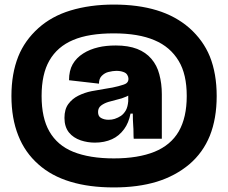

<svg xmlns="http://www.w3.org/2000/svg" viewBox="-20 -693 998 840"><path d="M478 127Q370 127 288 102Q205 77 148 26Q89 -26 60 -100Q30 -175 30 -273Q30 -371 60 -446Q88 -516 148 -570Q206 -622 288 -647Q374 -673 478 -673Q584 -673 666 -648Q748 -623 808 -571Q869 -517 898 -446Q928 -371 928 -273Q928 -174 898 -99Q868 -25 808 26Q747 77 666 102Q584 127 478 127ZM478 0Q584 0 656 -29Q727 -58 762 -118Q797 -179 797 -273Q797 -368 762 -426Q725 -488 656 -517Q586 -547 478 -547Q368 -547 300 -518Q231 -489 196 -428Q162 -369 162 -273Q162 -177 196 -118Q231 -57 300 -29Q372 0 478 0ZM455 -169Q470 -169 482 -173Q497 -178 509 -186Q522 -195 531 -211Q539 -226 541 -250V-287L560 -294Q552 -279 534 -271Q511 -261 495 -258Q478 -254 454 -247Q435 -241 422 -231Q409 -221 409 -203Q409 -184 422 -177Q436 -169 455 -169ZM395 -69Q363 -69 333 -79Q301 -90 282 -113Q262 -138 262 -177Q262 -215 279 -238Q296 -261 322 -274Q350 -288 380 -294Q395 -297 437 -304Q477 -310 498 -316Q525 -323 532 -328Q542 -335 542 -348Q542 -357 537 -365Q532 -374 520 -378Q507 -383 489 -383Q474 -383 454 -378Q438 -374 425 -361Q413 -349 413 -327L282 -342Q282 -384 298 -412Q314 -440 344 -459Q372 -477 410 -486Q443 -494 487 -494Q541 -494 580 -479Q618 -464 642 -436Q667 -407 677 -368Q688 -327 688 -281V-216V-180V-142V-108V-86H565Q564 -95 564 -113Q564 -131 563 -140Q562 -149 561.5 -168Q561 -187 561 -196H551Q543 -155 523 -128Q501 -98 470 -84Q437 -69 395 -69Z"/></svg>

Font: Bricolage Grotesque 36pt ExtraBold
Style: Regular
Weight: 800
Designer: Mathieu Triay
Foundry: Atelier Triay
Version: Version 1.000;gftools[0.9.30]